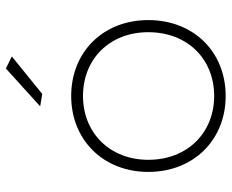

<svg xmlns="http://www.w3.org/2000/svg" viewBox="-87 -696 784 650"><g transform="rotate(-90 305.0 -371.0)"><path d="M398 -743 270 -627 312 -620 439 -723ZM305 -522C157 -522 48 -414 48 -261C48 -107 157 1 305 1C454 1 562 -107 562 -261C562 -414 454 -522 305 -522ZM305 -482C431 -482 521 -391 521 -261C521 -129 431 -38 305 -38C180 -38 89 -129 89 -261C89 -391 180 -482 305 -482Z"/></g></svg>

Font: Montserrat arm ExtraLight
Style: Regular
Weight: 275
Designer: Julieta Ulanovsky
Foundry: Julieta Ulanovsky
Version: Version 6.000;PS 006.000;hotconv 1.0.88;makeotf.lib2.5.64775